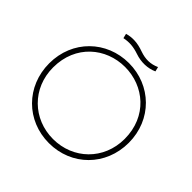

<svg xmlns="http://www.w3.org/2000/svg" viewBox="-220 -1079 1290 1290"><g transform="rotate(45 425.0 -433.5)"><path d="M425 -710C605 -710 765 -580 765 -366C765 -168 615 -25 425 -25C235 -25 85 -168 85 -366C85 -580 245 -710 425 -710ZM47 -367C47 -149 211 14 425 14C639 14 803 -149 803 -367C803 -587 636 -747 425 -747C214 -747 47 -587 47 -367ZM272 -872 280 -839C329 -849 370 -845 420 -828C478 -808 539 -810 590 -833L582 -866C531 -843 484 -843 430 -862C369 -884 321 -886 272 -872Z"/></g></svg>

Font: Kreadon Extra Light
Style: Regular
Weight: 200
Designer: kohakuno
Foundry: StudioGnu
Version: Version 1.000;Glyphs 3.1.2 (3151)